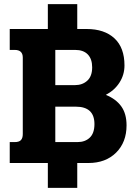

<svg xmlns="http://www.w3.org/2000/svg" viewBox="-20 -787 641 927"><path d="M211 0H27V-101H51Q72 -101 81 -110.5Q90 -120 90 -140V-509Q90 -546 51 -546H27V-647H211V-767H353V-647H398Q484 -647 532.5 -602Q581 -557 581 -471Q581 -426 557 -388.5Q533 -351 491 -329Q540 -309 565.5 -273.5Q591 -238 591 -182Q591 -100 540.5 -50Q490 0 407 0H353V120H211ZM342 -376Q378 -376 401.5 -397.5Q425 -419 425 -462Q425 -502 404 -524Q383 -546 343 -546H247V-376ZM354 -101Q391 -101 413.5 -122.5Q436 -144 436 -188Q436 -272 346 -272H247V-101Z"/></svg>

Font: Pridi SemiBold
Style: Regular
Weight: 600
Designer: Katatrad Team
Foundry: CadsonDemak
Version: Version 1.001